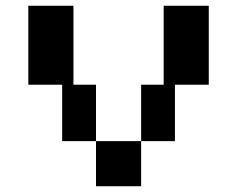

<svg xmlns="http://www.w3.org/2000/svg" viewBox="-20 -645 821 665"><path d="M468.8 -156.2V-351.6H546.9V-625H703.1V-351.6H585.9V-156.2H468.8V0H312.5V-156.2H195.3V-351.6H78.1V-625H234.4V-351.6H312.5V-156.2Z"/></svg>

Font: Sorena-Fanum Normal
Style: Regular
Weight: 400
Designer: Mohammad Darvishi
Version: Version 1.000;March 20, 2024;FontCreator 15.0.0.2958 64-bit